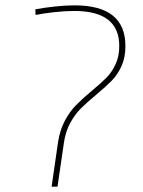

<svg xmlns="http://www.w3.org/2000/svg" viewBox="-20 -698 533 718"><path d="M197 -166Q204 -212 222.5 -246.5Q241 -281 264 -304.5Q287 -328 324 -359Q359 -388 379 -408.5Q399 -429 412.5 -458.5Q426 -488 426 -526Q426 -657 258 -657Q223 -657 182.5 -652.5Q142 -648 113 -642L112 -663Q142 -669 183.5 -673.5Q225 -678 259 -678Q449 -678 449 -526Q449 -483 434.5 -451Q420 -419 398 -396.5Q376 -374 340 -344Q305 -315 282.5 -292.5Q260 -270 242.5 -238Q225 -206 219 -164L195 0H173Z"/></svg>

Font: FiraGO Thin
Style: Italic
Weight: 100
Italic angle: -8°
Designer: bBox Type GmbH
Foundry: bBox Type GmbH
Version: Version 1.001